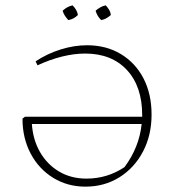

<svg xmlns="http://www.w3.org/2000/svg" viewBox="-20 -691 663 717"><path d="M251 -671Q268 -654 271 -635Q255 -619 235 -616Q228 -624 222.5 -632Q217 -640 214 -651Q231 -667 251 -671ZM375 -671Q383 -662 388 -653.5Q393 -645 394 -635Q386 -628 377.5 -623Q369 -618 358 -616Q343 -630 337 -651Q345 -658 354.5 -663.5Q364 -669 375 -671ZM299 6Q232 6 178.5 -27Q125 -60 94.5 -117.5Q64 -175 64 -248L73 -255H511Q511 -258 511 -261Q511 -368 454 -429.5Q397 -491 298 -491Q256 -491 210.5 -479.5Q165 -468 120 -447L113 -462Q157 -491 207 -506.5Q257 -522 305 -522Q377 -522 431.5 -489Q486 -456 516 -398Q546 -340 546 -263Q546 -186 514 -125Q482 -64 426 -29Q370 6 299 6ZM445 -67Q500 -141 509 -228H99Q103 -169 129.5 -123Q156 -77 200.5 -50.5Q245 -24 303 -24Q381 -24 445 -67Z"/></svg>

Font: Piazzolla SC Thin
Style: Regular
Weight: 100
Designer: Juan Pablo del Peral
Foundry: Huerta Tipografica
Version: Version 1.330